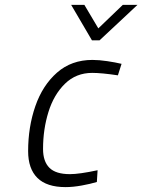

<svg xmlns="http://www.w3.org/2000/svg" viewBox="-20 -755 582 785"><path d="M271 -735H325L382 -639L482 -735H542L387 -590H356ZM95 -137Q95 -236 124.5 -321Q154 -406 213 -458Q272 -510 358 -510Q385 -510 418.5 -505Q452 -500 477 -494L462 -447Q395 -457 357 -457Q291 -457 245.5 -412.5Q200 -368 178 -297Q156 -226 156 -146Q156 -95 182 -69Q208 -43 266 -43Q304 -43 379 -59L376 -11Q350 -3 314 3.5Q278 10 248 10Q171 10 133 -27.5Q95 -65 95 -137Z"/></svg>

Font: Cairo Light
Style: Italic
Weight: 300
Italic angle: -13°
Designer: Mohamed Gaber, Accademia di Belle Arti di Urbino and others
Foundry: Kief Type Foundry, Accademia di Belle Arti di Urbino and others
Version: Version 3.011